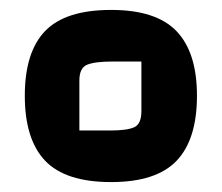

<svg xmlns="http://www.w3.org/2000/svg" viewBox="-20 -724 447 387"><path d="M204 -704Q295 -704 336 -661Q377 -618 377 -531Q377 -443 336 -400Q295 -357 204 -357Q112 -357 71 -400Q30 -443 30 -531Q30 -619 71 -661.5Q112 -704 204 -704ZM203 -461Q236 -461 250.5 -467.5Q265 -474 265 -500V-600H208Q171 -600 155.5 -593.5Q140 -587 140 -562V-461Z"/></svg>

Font: Changa Black
Style: Regular
Weight: 900
Designer: Eduardo Rodriguez Tunni
Foundry: Eduardo Rodriguez Tunni
Version: Version 2.001; ttfautohint (v1.5.10-5e6f)